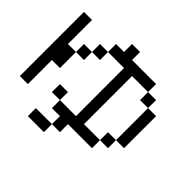

<svg xmlns="http://www.w3.org/2000/svg" viewBox="-206 -1165 1412 1412"><g transform="rotate(45 500.0 -458.5)"><path d="M0 -166.7V-833.3H83.3V-583.3H166.7V-416.7H83.3V-166.7ZM750 -166.7H500V-83.3H416.7V-166.7H333.3V-250H500V-750H333.3V-833.3H416.7V-916.7H500V-833.3H750V-750H583.3V-250H750ZM750 -250V-333.3H833.3V-250ZM750 -750H833.3V-666.7H750ZM166.7 -583.3V-666.7H250V-583.3ZM916.7 -333.3H833.3V-666.7H916.7ZM333.3 -333.3V-250H250V-333.3ZM333.3 -750V-666.7H250V-750ZM250 0V-83.3H416.7V0Z"/></g></svg>

Font: GalmuriMono11 Regular
Style: Regular
Weight: 400
Designer: Lee Minseo (quiple)
Version: Version 2.399;hotconv 1.1.1;makeotfexe 2.6.0 DEVELOPMENT